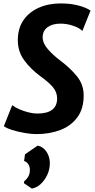

<svg xmlns="http://www.w3.org/2000/svg" viewBox="-20 -775 554 1121"><path d="M191.5 8Q163 8 123.8 1.2Q84.5 -5.5 50.5 -16.2Q16.5 -27 2.5 -38.5L51.5 -161Q66 -149 91.5 -137.8Q117 -126.5 145.5 -119.2Q174 -112 197.5 -112Q313.5 -112 313.5 -200.5Q313.5 -236 289.8 -265Q266 -294 217.5 -328.5Q158.5 -372 121.2 -423.2Q84 -474.5 84 -540Q84 -609.5 117 -657.2Q150 -705 206.8 -730Q263.5 -755 335 -755Q394 -755 440.2 -742.2Q486.5 -729.5 508.5 -713L461 -594.5Q442.5 -613 405.8 -625Q369 -637 333.5 -637Q286 -637 258 -616.5Q230 -596 229 -559Q229 -523 258.8 -488.8Q288.5 -454.5 328.5 -424Q392 -376.5 430.2 -328.5Q468.5 -280.5 468.5 -217.5Q468.5 -140.5 432 -90.5Q395.5 -40.5 332.8 -16.2Q270 8 191.5 8ZM166 326 119.5 294.5 121.5 282.5Q134.5 273.5 144.5 257Q154.5 240.5 154.5 216.5Q154.5 198.5 144.8 183.2Q135 168 120.5 165.5L126 126L200 75Q232 81.5 251.5 111Q271 140.5 271 177.5Q271 214 256 246Q241 278 217.2 299.8Q193.5 321.5 166 326Z"/></svg>

Font: Merriweather Sans Italic
Style: Bold
Weight: 700
Italic angle: -7.5°
Designer: Eben Sorkin
Foundry: Eben Sorkin
Version: Version 1.008; ttfautohint (v1.7.19-72a1) -l 8 -r 50 -G 200 